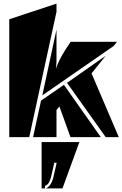

<svg xmlns="http://www.w3.org/2000/svg" viewBox="-20 -755 674 1057"><path d="M31 -649 291 -735V-690L141 0H31ZM332 -288 535 0H368L307 -169L291 -149V0H162L206 -201ZM290 -402 288 -376Q291 -387 297 -401Q303 -415 310 -429Q317 -443 325 -456.5Q333 -470 340 -481L369 -525H624L606 -502L213 -230L291 -592V-427Q291 -422 291 -416Q291 -410 290 -402ZM634 0H562L349 -299L562 -448L484 -351ZM279 141 261 219Q257 234 251 247Q245 260 228 269L227 282H209V27H417L324 282H233Q250 274 259 258.5Q268 243 273 225L292 141Z"/></svg>

Font: J.M. Nexus Grotesque
Style: Regular
Weight: 900
Designer: deFharo
Foundry: deFharo
Version: Version 3.003